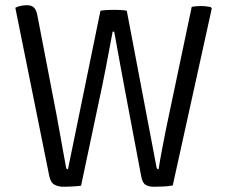

<svg xmlns="http://www.w3.org/2000/svg" viewBox="-20 -709 861 733"><path d="M38.5 -679.5Q51.5 -685.5 62 -687.2Q72.5 -689 83 -689Q101 -689 110 -679.8Q119 -670.5 123 -648.5L197 -264.5Q201 -242.5 207.5 -206.5Q214 -170.5 220.5 -134Q227 -97.5 231.5 -73.5Q233 -65.5 234.5 -64.2Q236 -63 239.5 -63L363.5 -668Q374.5 -670 389.5 -670.8Q404.5 -671.5 414 -671.5Q424.5 -671.5 440.2 -670.8Q456 -670 464 -668L577 -73.5Q578.5 -66.5 580 -64.8Q581.5 -63 585.5 -63Q590.5 -95.5 597.8 -134Q605 -172.5 612 -207.5Q619 -242.5 624 -265L712 -683Q719.5 -684.5 729 -685.2Q738.5 -686 747 -686Q756 -686 765.8 -685Q775.5 -684 784.5 -682L788.5 -676.5L639.5 -1Q624.5 2 602.8 3Q581 4 567 4Q549 4 536.2 -3.2Q523.5 -10.5 519 -36.5L463 -333Q455 -376.5 442 -445.5Q429 -514.5 416 -588H410Q396.5 -514.5 383.2 -446.2Q370 -378 360 -333L289.5 0Q275 2 255.2 3Q235.5 4 222 4Q204 4 188.8 -3.5Q173.5 -11 168 -37.5Z"/></svg>

Font: Signika Light
Style: Regular
Weight: 300
Designer: Anna Giedry
Foundry: Anna Giedry
Version: Version 2.000